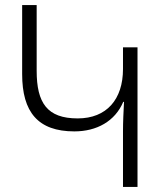

<svg xmlns="http://www.w3.org/2000/svg" viewBox="-20 -734 646 754"><path d="M520 0V-548H463V-463C463 -344 399 -269 285 -269C165 -269 124 -330 124 -456V-714H67V-443C67 -294 129 -218 272 -218C360 -218 432 -258 464 -334H467C465 -294 463 -256 463 -219V0Z"/></svg>

Font: Noto Sans Armenian SemiCondensed Light
Style: Regular
Weight: 300
Width: 4
Designer: Monotype Design Team
Foundry: Monotype Imaging Inc.
Version: Version 2.008